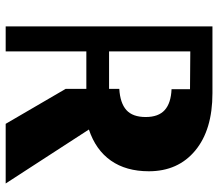

<svg xmlns="http://www.w3.org/2000/svg" viewBox="-66 -702 768 676"><g transform="rotate(90 318.0 -364.0)"><path d="M583 -504Q583 -424 545.5 -370.5Q508 -317 436 -293L626 0H416L293 -211V-284H161V0H73V-728H308Q437 -728 510 -667.5Q583 -607 583 -504ZM293 -364V-400Q343 -403 367.5 -425Q392 -447 392 -493Q392 -538 367.5 -560Q343 -582 294 -584V-649L161 -650V-364Z"/></g></svg>

Font: Hjärnsläpp Display
Style: Regular
Weight: 400
Designer: Baptiste Guesnon
Foundry: Bloom Type
Version: Version 1.000